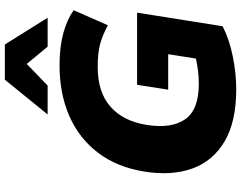

<svg xmlns="http://www.w3.org/2000/svg" viewBox="-121 -860 992 790"><g transform="rotate(-90 375.0 -465.0)"><path d="M403 11Q269 11 188 -37Q107 -85 76.5 -170Q46 -255 64 -367Q82 -479 141 -557Q200 -635 292 -675.5Q384 -716 501 -716Q577 -716 633.5 -700.5Q690 -685 728 -658L666 -517Q624 -540 587 -549.5Q550 -559 495 -559Q390 -559 330.5 -506Q271 -453 256 -357Q240 -256 279 -199.5Q318 -143 425 -143Q452 -143 477.5 -146Q503 -149 529 -155L547 -269H401L421 -397H718L662 -45Q607 -17 537 -3Q467 11 403 11ZM299 -765 442 -941H587L697 -765H578L507 -851L418 -765Z"/></g></svg>

Font: Mulish Black
Style: Italic
Weight: 900
Italic angle: -9°
Designer: Vernon Adams
Foundry: Vernon Adams
Version: Version 3.603; ttfautohint (v1.8.3)